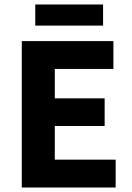

<svg xmlns="http://www.w3.org/2000/svg" viewBox="-20 -835 588 855"><path d="M77 0H495V-124H224V-274H446V-397H224V-528H485V-652H77ZM137 -721H439V-815H137Z"/></svg>

Font: Giro Sans Regular
Style: Bold
Weight: 700
Designer: Paul D. Hunt
Foundry: Adobe Systems Incorporated
Version: Version 1.000;PS 1.0;hotconv 1.0.88;makeotf.lib2.5.647800